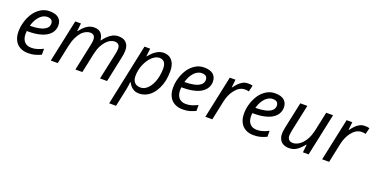

<svg xmlns="http://www.w3.org/2000/svg" viewBox="-29 -1293 4414 2280"><g transform="rotate(20 2178.5 -153.0)"><path d="M242 10C201 10 166 2 137 -15C108 -31 86 -54 71 -85C56 -115 48 -151 48 -192C48 -235 54 -277 67 -319C79 -360 97 -398 120 -433C143 -467 172 -494 205 -515C238 -536 275 -546 316 -546C367 -546 405 -535 431 -513C456 -491 469 -460 469 -421C469 -395 463 -371 451 -348C439 -325 420 -304 395 -287C370 -270 337 -256 298 -247C259 -237 211 -232 156 -232H139C138 -226 138 -220 138 -213C137 -206 137 -200 137 -195C137 -154 147 -122 167 -99C187 -75 217 -63 258 -63C283 -63 307 -67 330 -74C353 -81 377 -91 404 -104V-29C379 -18 354 -8 330 -1C305 6 276 10 242 10ZM152 -303H159C199 -303 236 -307 270 -314C304 -321 331 -332 352 -349C373 -365 383 -387 383 -414C383 -431 377 -446 366 -457C354 -468 336 -473 311 -473C290 -473 269 -466 248 -453C227 -440 209 -420 192 -395C175 -370 162 -339 152 -303Z M615 0H527L641 -536H713L702 -437H707C719 -454 733 -470 750 -487C766 -504 785 -518 807 -529C828 -540 853 -546 880 -546C917 -546 945 -536 965 -515C984 -494 996 -464 1000 -427H1004C1017 -447 1033 -466 1052 -484C1070 -502 1090 -517 1113 -529C1136 -540 1161 -546 1188 -546C1229 -546 1261 -535 1284 -512C1307 -489 1318 -457 1318 -414C1318 -398 1317 -383 1315 -370C1313 -356 1310 -341 1307 -326L1238 0H1149L1221 -336C1224 -351 1227 -364 1228 -375C1229 -386 1230 -396 1230 -406C1230 -426 1225 -442 1214 -454C1203 -466 1185 -472 1162 -472C1146 -472 1129 -467 1111 -459C1093 -450 1075 -436 1058 -417C1041 -398 1025 -375 1011 -346C997 -317 986 -282 977 -242L926 0H838L909 -336C912 -351 915 -364 916 -375C917 -385 918 -394 918 -402C918 -424 913 -441 903 -454C893 -466 876 -472 853 -472C837 -472 820 -468 802 -459C783 -450 765 -437 748 -418C731 -399 715 -374 700 -343C685 -312 673 -275 664 -231L615 0Z M1439 240H1352L1516 -536H1588L1576 -436H1580C1596 -456 1613 -474 1631 -491C1649 -507 1669 -520 1690 -530C1711 -540 1734 -545 1759 -545C1788 -545 1813 -538 1835 -525C1856 -511 1873 -491 1886 -464C1898 -437 1904 -403 1904 -362C1904 -323 1900 -285 1893 -248C1885 -211 1874 -178 1859 -147C1844 -116 1826 -88 1805 -65C1784 -41 1759 -23 1732 -10C1705 3 1675 10 1643 10C1619 10 1598 6 1581 -3C1563 -12 1548 -23 1536 -37C1524 -51 1514 -66 1506 -82H1501C1500 -71 1499 -57 1496 -38C1493 -19 1491 -3 1488 9L1439 240ZM1636 -63C1657 -63 1677 -69 1696 -80C1714 -91 1730 -106 1745 -126C1760 -145 1772 -168 1783 -194C1793 -219 1801 -247 1806 -276C1811 -305 1814 -334 1814 -364C1814 -400 1807 -427 1793 -445C1778 -463 1757 -472 1729 -472C1714 -472 1699 -468 1684 -461C1669 -454 1654 -443 1639 -430C1624 -416 1611 -400 1598 -381C1585 -362 1574 -342 1565 -320C1555 -297 1547 -274 1542 -249C1537 -224 1534 -198 1534 -171C1534 -139 1542 -113 1559 -93C1576 -73 1601 -63 1636 -63Z M2195 10C2154 10 2119 2 2090 -15C2061 -31 2039 -54 2024 -85C2009 -115 2001 -151 2001 -192C2001 -235 2007 -277 2020 -319C2032 -360 2050 -398 2073 -433C2096 -467 2125 -494 2158 -515C2191 -536 2228 -546 2269 -546C2320 -546 2358 -535 2384 -513C2409 -491 2422 -460 2422 -421C2422 -395 2416 -371 2404 -348C2392 -325 2373 -304 2348 -287C2323 -270 2290 -256 2251 -247C2212 -237 2164 -232 2109 -232H2092C2091 -226 2091 -220 2091 -213C2090 -206 2090 -200 2090 -195C2090 -154 2100 -122 2120 -99C2140 -75 2170 -63 2211 -63C2236 -63 2260 -67 2283 -74C2306 -81 2330 -91 2357 -104V-29C2332 -18 2307 -8 2283 -1C2258 6 2229 10 2195 10ZM2105 -303H2112C2152 -303 2189 -307 2223 -314C2257 -321 2284 -332 2305 -349C2326 -365 2336 -387 2336 -414C2336 -431 2330 -446 2319 -457C2307 -468 2289 -473 2264 -473C2243 -473 2222 -466 2201 -453C2180 -440 2162 -420 2145 -395C2128 -370 2115 -339 2105 -303Z M2568 0H2480L2594 -536H2666L2655 -437H2660C2674 -456 2689 -473 2704 -490C2719 -506 2737 -519 2756 -530C2775 -541 2798 -546 2823 -546C2832 -546 2842 -546 2853 -545C2863 -544 2872 -542 2881 -539L2862 -460C2853 -462 2845 -463 2837 -465C2828 -466 2820 -466 2811 -466C2786 -466 2764 -459 2743 -447C2722 -434 2703 -416 2687 -395C2670 -374 2656 -350 2645 -324C2634 -298 2625 -272 2620 -245L2568 0Z M3092 10C3051 10 3016 2 2987 -15C2958 -31 2936 -54 2921 -85C2906 -115 2898 -151 2898 -192C2898 -235 2904 -277 2917 -319C2929 -360 2947 -398 2970 -433C2993 -467 3022 -494 3055 -515C3088 -536 3125 -546 3166 -546C3217 -546 3255 -535 3281 -513C3306 -491 3319 -460 3319 -421C3319 -395 3313 -371 3301 -348C3289 -325 3270 -304 3245 -287C3220 -270 3187 -256 3148 -247C3109 -237 3061 -232 3006 -232H2989C2988 -226 2988 -220 2988 -213C2987 -206 2987 -200 2987 -195C2987 -154 2997 -122 3017 -99C3037 -75 3067 -63 3108 -63C3133 -63 3157 -67 3180 -74C3203 -81 3227 -91 3254 -104V-29C3229 -18 3204 -8 3180 -1C3155 6 3126 10 3092 10ZM3002 -303H3009C3049 -303 3086 -307 3120 -314C3154 -321 3181 -332 3202 -349C3223 -365 3233 -387 3233 -414C3233 -431 3227 -446 3216 -457C3204 -468 3186 -473 3161 -473C3140 -473 3119 -466 3098 -453C3077 -440 3059 -420 3042 -395C3025 -370 3012 -339 3002 -303Z M3538 10C3511 10 3488 5 3468 -5C3447 -15 3432 -30 3421 -50C3410 -70 3404 -94 3404 -123C3404 -138 3405 -153 3408 -167C3410 -180 3412 -194 3415 -209L3485 -536H3574L3502 -199C3499 -184 3497 -172 3496 -161C3494 -150 3493 -141 3493 -132C3493 -111 3499 -94 3510 -82C3521 -69 3538 -63 3563 -63C3586 -63 3610 -71 3637 -87C3663 -103 3687 -129 3710 -164C3733 -199 3750 -246 3763 -305L3812 -536H3899L3785 0H3713L3724 -99H3719C3706 -83 3692 -67 3675 -50C3658 -33 3638 -18 3616 -7C3593 4 3567 10 3538 10Z M4044 0H3956L4070 -536H4142L4131 -437H4136C4150 -456 4165 -473 4180 -490C4195 -506 4213 -519 4232 -530C4251 -541 4274 -546 4299 -546C4308 -546 4318 -546 4329 -545C4339 -544 4348 -542 4357 -539L4338 -460C4329 -462 4321 -463 4313 -465C4304 -466 4296 -466 4287 -466C4262 -466 4240 -459 4219 -447C4198 -434 4179 -416 4163 -395C4146 -374 4132 -350 4121 -324C4110 -298 4101 -272 4096 -245L4044 0Z"/></g></svg>

Font: NameLogos Sans
Style: Italic
Weight: 500
Version: Version 0.1